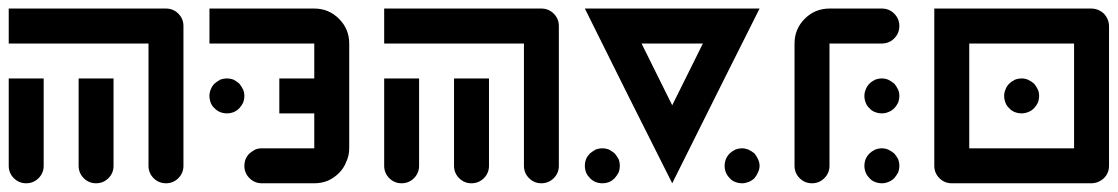

<svg xmlns="http://www.w3.org/2000/svg" viewBox="-20 -420 2561 440"><path d="M400.4 -40Q400.4 -23.4 388.7 -11.7Q377 0 360.4 0Q343.8 0 332 -11.7Q320.3 -23.4 320.3 -40Q320.3 -133.8 320.3 -320.3Q212.9 -320.3 0 -320.3Q0 -346.7 0 -400.4Q120.1 -400.4 360.4 -400.4Q377 -400.4 388.7 -388.7Q400.4 -377 400.4 -360.4Q400.4 -280.3 400.4 -200.2Q400.4 -120.1 400.4 -40ZM240.2 -240.2Q240.2 -172.9 240.2 -40Q240.2 -23.4 228.5 -11.7Q216.8 0 200.2 0Q183.6 0 171.9 -11.7Q160.2 -23.4 160.2 -40Q160.2 -106.4 160.2 -240.2Q179.7 -240.2 200.2 -240.2Q219.7 -240.2 240.2 -240.2ZM80.1 -240.2Q80.1 -172.9 80.1 -40Q80.1 -23.4 68.4 -11.7Q56.6 0 40 0Q23.4 0 11.7 -11.7Q0 -23.4 0 -40Q0 -106.4 0 -240.2Q19.5 -240.2 40 -240.2Q59.6 -240.2 80.1 -240.2Z M528.3 -171.9Q522.5 -166 515.6 -163.1Q507.8 -160.2 500 -160.2Q492.2 -160.2 484.4 -163.1Q477.5 -166 471.7 -171.9Q465.8 -176.8 462.9 -184.6Q460 -192.4 460 -200.2Q460 -208 462.9 -214.8Q465.8 -222.7 471.7 -228.5Q477.5 -233.4 484.4 -237.3Q492.2 -240.2 500 -240.2Q507.8 -240.2 515.6 -237.3Q522.5 -233.4 528.3 -228.5Q533.2 -222.7 537.1 -214.8Q540 -208 540 -200.2Q540 -192.4 537.1 -184.6Q533.2 -176.8 528.3 -171.9ZM780.3 -80.1Q780.3 -63.5 773.4 -48.8Q767.6 -34.2 756.8 -23.4Q746.1 -12.7 731.4 -5.9Q716.8 0 700.2 0Q660.2 0 580.1 0Q563.5 0 551.8 -11.7Q540 -23.4 540 -40Q540 -47.9 543 -55.7Q545.9 -62.5 551.8 -68.4Q557.6 -73.2 564.5 -77.1Q571.3 -80.1 580.1 -80.1Q620.1 -80.1 700.2 -80.1Q700.2 -106.4 700.2 -160.2Q672.9 -160.2 620.1 -160.2Q620.1 -186.5 620.1 -240.2Q646.5 -240.2 700.2 -240.2Q700.2 -266.6 700.2 -320.3Q620.1 -320.3 460 -320.3Q460 -346.7 460 -400.4Q540 -400.4 700.2 -400.4Q733.4 -400.4 756.8 -377Q780.3 -353.5 780.3 -320.3Q780.3 -259.8 780.3 -200.2Q780.3 -139.6 780.3 -80.1Z M1260.7 -40Q1260.7 -23.4 1249 -11.7Q1237.3 0 1220.7 0Q1204.1 0 1192.4 -11.7Q1180.7 -23.4 1180.7 -40Q1180.7 -133.8 1180.7 -320.3Q1073.2 -320.3 860.4 -320.3Q860.4 -346.7 860.4 -400.4Q980.5 -400.4 1220.7 -400.4Q1237.3 -400.4 1249 -388.7Q1260.7 -377 1260.7 -360.4Q1260.7 -280.3 1260.7 -200.2Q1260.7 -120.1 1260.7 -40ZM1100.6 -240.2Q1100.6 -172.9 1100.6 -40Q1100.6 -23.4 1088.9 -11.7Q1077.1 0 1060.5 0Q1043.9 0 1032.2 -11.7Q1020.5 -23.4 1020.5 -40Q1020.5 -106.4 1020.5 -240.2Q1040 -240.2 1060.5 -240.2Q1080.1 -240.2 1100.6 -240.2ZM940.4 -240.2Q940.4 -172.9 940.4 -40Q940.4 -23.4 928.7 -11.7Q917 0 900.4 0Q883.8 0 872.1 -11.7Q860.4 -23.4 860.4 -40Q860.4 -106.4 860.4 -240.2Q879.9 -240.2 900.4 -240.2Q919.9 -240.2 940.4 -240.2Z M1320.3 -400.4Q1454.1 -400.4 1720.7 -400.4Q1653.3 -266.6 1520.5 0Q1470.7 -99.6 1419.9 -200.2Q1370.1 -299.8 1320.3 -400.4ZM1450.2 -320.3Q1473.6 -273.4 1520.5 -178.7Q1543.9 -225.6 1590.8 -320.3Q1555.7 -320.3 1520.5 -320.3Q1485.4 -320.3 1450.2 -320.3ZM1388.7 -11.7Q1382.8 -5.9 1376 -2.9Q1368.2 0 1360.4 0Q1352.5 0 1344.7 -2.9Q1337.9 -5.9 1332 -11.7Q1326.2 -17.6 1323.2 -24.4Q1320.3 -32.2 1320.3 -40Q1320.3 -47.9 1323.2 -55.7Q1326.2 -62.5 1332 -68.4Q1337.9 -73.2 1344.7 -77.1Q1352.5 -80.1 1360.4 -80.1Q1368.2 -80.1 1376 -77.1Q1382.8 -73.2 1388.7 -68.4Q1393.6 -62.5 1397.5 -55.7Q1400.4 -47.9 1400.4 -40Q1400.4 -32.2 1397.5 -24.4Q1393.6 -17.6 1388.7 -11.7ZM1709 -11.7Q1703.1 -5.9 1695.3 -2.9Q1687.5 0 1680.7 0Q1672.9 0 1665 -2.9Q1657.2 -5.9 1652.3 -11.7Q1646.5 -17.6 1643.6 -24.4Q1640.6 -32.2 1640.6 -40Q1640.6 -47.9 1643.6 -55.7Q1646.5 -62.5 1652.3 -68.4Q1657.2 -73.2 1665 -77.1Q1672.9 -80.1 1680.7 -80.1Q1687.5 -80.1 1695.3 -77.1Q1703.1 -73.2 1709 -68.4Q1713.9 -62.5 1716.8 -55.7Q1720.7 -47.9 1720.7 -40Q1720.7 -32.2 1716.8 -24.4Q1713.9 -17.6 1709 -11.7Z M2001 -320.3Q1960.9 -320.3 1880.9 -320.3Q1880.9 -226.6 1880.9 -40Q1880.9 -23.4 1869.1 -11.7Q1857.4 0 1840.8 0Q1824.2 0 1812.5 -11.7Q1800.8 -23.4 1800.8 -40Q1800.8 -133.8 1800.8 -320.3Q1800.8 -353.5 1824.2 -377Q1847.7 -400.4 1880.9 -400.4Q1920.9 -400.4 2001 -400.4Q2017.6 -400.4 2029.3 -388.7Q2041 -377 2041 -360.4Q2041 -343.8 2029.3 -332Q2017.6 -320.3 2001 -320.3ZM2029.3 -11.7Q2023.4 -5.9 2015.6 -2.9Q2008.8 0 2001 0Q1993.2 0 1985.4 -2.9Q1977.5 -5.9 1972.7 -11.7Q1966.8 -17.6 1963.9 -24.4Q1960.9 -32.2 1960.9 -40Q1960.9 -47.9 1963.9 -55.7Q1966.8 -62.5 1972.7 -68.4Q1977.5 -73.2 1985.4 -77.1Q1993.2 -80.1 2001 -80.1Q2008.8 -80.1 2015.6 -77.1Q2023.4 -73.2 2029.3 -68.4Q2034.2 -62.5 2038.1 -55.7Q2041 -47.9 2041 -40Q2041 -32.2 2038.1 -24.4Q2034.2 -17.6 2029.3 -11.7ZM2029.3 -171.9Q2023.4 -166 2015.6 -163.1Q2008.8 -160.2 2001 -160.2Q1993.2 -160.2 1985.4 -163.1Q1977.5 -166 1972.7 -171.9Q1966.8 -176.8 1963.9 -184.6Q1960.9 -192.4 1960.9 -200.2Q1960.9 -208 1963.9 -214.8Q1966.8 -222.7 1972.7 -228.5Q1977.5 -233.4 1985.4 -237.3Q1993.2 -240.2 2001 -240.2Q2008.8 -240.2 2015.6 -237.3Q2023.4 -233.4 2029.3 -228.5Q2034.2 -222.7 2038.1 -214.8Q2041 -208 2041 -200.2Q2041 -192.4 2038.1 -184.6Q2034.2 -176.8 2029.3 -171.9Z M2121.1 -400.4Q2241.2 -400.4 2480.5 -400.4Q2497.1 -400.4 2509.8 -388.7Q2521.5 -376 2521.5 -359.4Q2521.5 -252.9 2521.5 -40Q2521.5 -23.4 2509.8 -11.7Q2497.1 0 2480.5 0Q2374 0 2161.1 0Q2144.5 0 2132.8 -11.7Q2121.1 -23.4 2121.1 -40Q2121.1 -129.9 2121.1 -219.7Q2121.1 -310.5 2121.1 -400.4ZM2441.4 -80.1Q2441.4 -160.2 2441.4 -320.3Q2361.3 -320.3 2201.2 -320.3Q2201.2 -240.2 2201.2 -80.1Q2260.7 -80.1 2321.3 -80.1Q2380.9 -80.1 2441.4 -80.1ZM2349.6 -171.9Q2343.8 -166 2335.9 -163.1Q2329.1 -160.2 2321.3 -160.2Q2313.5 -160.2 2305.7 -163.1Q2297.9 -166 2293 -171.9Q2287.1 -176.8 2284.2 -184.6Q2281.2 -192.4 2281.2 -200.2Q2281.2 -208 2284.2 -214.8Q2287.1 -222.7 2293 -228.5Q2297.9 -233.4 2305.7 -237.3Q2313.5 -240.2 2321.3 -240.2Q2329.1 -240.2 2335.9 -237.3Q2343.8 -233.4 2349.6 -228.5Q2354.5 -222.7 2358.4 -214.8Q2361.3 -208 2361.3 -200.2Q2361.3 -192.4 2358.4 -184.6Q2354.5 -176.8 2349.6 -171.9Z"/></svg>

Font: Stray Robotalk
Style: Regular
Weight: 400
Designer: Faina Iasen
Version: Version 1.0